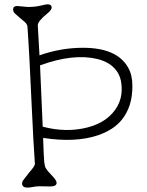

<svg xmlns="http://www.w3.org/2000/svg" viewBox="-20 -842 673 878"><path d="M81.1 -2.4Q81.1 -11.2 86.9 -18.8Q92.8 -26.4 98.9 -34.4Q105 -42.5 112.3 -51.3Q119.6 -60.1 126 -67.9Q139.6 -85.4 139.6 -92.8Q132.8 -186.5 126 -336.9Q113.8 -608.4 105.5 -720.7Q104.5 -731.9 91.8 -742.7Q54.2 -774.4 47.1 -781.5Q40 -788.6 40 -799.3Q40 -814.5 59.1 -814.5L106.9 -810.1Q140.6 -810.1 165.8 -816.2Q190.9 -822.3 197.3 -822.3Q216.3 -822.3 216.3 -807.1Q216.3 -796.4 195.8 -779.8Q152.8 -745.1 152.8 -726.1Q152.8 -717.8 160.6 -588.9Q257.8 -623.5 359.9 -623.5Q515.6 -623.5 566.4 -532.2Q585.4 -498.5 585.4 -449.2Q585.4 -399.9 573.5 -363Q561.5 -326.2 540.5 -298.8Q519.5 -271.5 490.7 -253.2Q461.9 -234.9 428.7 -223.6Q325.2 -188.5 177.2 -211.4Q180.2 -118.7 182.4 -99.9Q184.6 -81.1 189 -73.7Q193.4 -66.4 199.2 -59.1L227.5 -28.3Q238.8 -14.6 238.8 -5.9Q238.8 10.7 209.5 10.7L160.6 9.8Q146 9.8 128.9 13.2Q81.1 22.9 81.1 -2.4ZM424.8 -572.3Q314.5 -598.6 163.1 -543L169.4 -398.4Q172.9 -311 175.3 -262.7Q284.2 -233.9 382.3 -259.8Q476.1 -284.7 516.6 -355.5Q536.6 -391.1 536.6 -433.6Q536.6 -476.1 522.5 -502.9Q495.1 -555.2 424.8 -572.3Z"/></svg>

Font: Snowburst One
Style: Regular
Weight: 400
Designer: Annet Stirling
Foundry: Annet Stirling
Version: Version 1.001